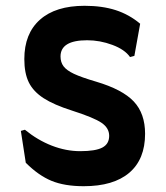

<svg xmlns="http://www.w3.org/2000/svg" viewBox="-20 -633 574 663"><path d="M69 -71 52 -181 66 -185Q110 -149 159 -130Q208 -111 257 -111Q310 -111 333.5 -123.5Q357 -136 357 -164Q357 -191 330.5 -209Q304 -227 229 -251Q166 -271 130.5 -294Q95 -317 79.5 -348.5Q64 -380 64 -429Q64 -517 118 -565Q172 -613 272 -613Q333 -613 379.5 -598Q426 -583 464 -551L444 -440L429 -436Q411 -462 368 -478Q325 -494 281 -494Q189 -494 189 -438Q189 -418 199.5 -404Q210 -390 235.5 -378Q261 -366 312 -351Q403 -324 442 -282.5Q481 -241 481 -171Q481 -83 426.5 -36.5Q372 10 269 10Q203 10 158 -8.5Q113 -27 69 -71Z"/></svg>

Font: Farro Medium
Style: Regular
Weight: 500
Designer: Aceler Chua
Foundry: Grayscale Limited
Version: Version 1.101